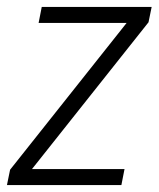

<svg xmlns="http://www.w3.org/2000/svg" viewBox="-27 -532 456 552"><path d="M-7 0 2 -44 337 -466H84L93 -512H409L400 -468L65 -46H331L322 0Z"/></svg>

Font: IBM Plex Sans Cond Light
Style: Italic
Weight: 300
Width: 3
Italic angle: -11°
Designer: Mike Abbink, Paul van der Laan, Pieter van Rosmalen
Foundry: Bold Monday
Version: Version 1.3